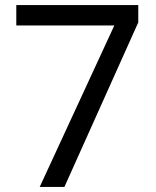

<svg xmlns="http://www.w3.org/2000/svg" viewBox="-20 -734 612 754"><path d="M136 0 429 -634H44V-714H523V-646L233 0Z"/></svg>

Font: Noto Sans Tagbanwa
Style: Regular
Weight: 400
Designer: Monotype Design Team
Foundry: Monotype Imaging Inc.
Version: Version 2.001; ttfautohint (v1.8.4.7-5d5b)